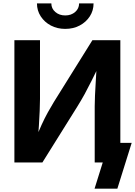

<svg xmlns="http://www.w3.org/2000/svg" viewBox="-20 -967 804 1143"><path d="M696.4 0H543.8V-334.4Q543.8 -359.4 545.5 -398.6Q547.3 -437.8 550.3 -486.3Q553.3 -534.9 556.3 -587.5H575.2Q546.1 -528.1 524.6 -485.1Q503.2 -442.2 483.9 -406.9Q464.6 -371.7 441.1 -333.9L232.5 0H65.7V-727.5H218.1V-378.3Q218.1 -349.2 216.3 -307.1Q214.5 -265 211.6 -219.3Q208.7 -173.6 205.4 -132.9H190.1Q209.2 -183.7 227.8 -224.2Q246.4 -264.8 264.7 -297.8Q283 -330.9 300.3 -359.2L530 -727.5H696.4ZM368.5 -795Q320.8 -795 282.7 -815.1Q244.7 -835.3 222.4 -869.8Q200 -904.3 200 -946.6H285.6Q285.6 -916 309.3 -895.6Q333 -875.1 368.5 -875.1Q403.8 -875.1 427.4 -895.6Q450.9 -916 450.9 -946.6H537Q537 -904.3 514.8 -869.9Q492.6 -835.5 454.5 -815.2Q416.5 -795 368.5 -795ZM542.9 156.2 591.7 0H551.8V-116.4H763.9L678.6 156.2Z"/></svg>

Font: Inter Variable LoSnoCo
Style: Regular
Weight: 400
Designer: Rasmus Andersson
Foundry: rsms
Version: Version 4.000;git-a52131595; featfreeze: case,dlig,ss01,ss02